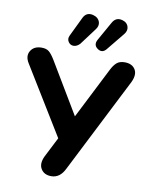

<svg xmlns="http://www.w3.org/2000/svg" viewBox="-102 -1028 874 1111"><g transform="rotate(10 335.5 -472.5)"><path d="M550 -874 466 -771Q443 -743 415 -762.5Q387 -782 404 -814L467 -926Q487 -962 525 -952Q555 -944 562 -918Q568 -896 550 -874ZM384 -874 310 -775Q293 -757 273.5 -756.5Q254 -756 242.5 -773Q231 -790 241 -811L296 -925Q314 -961 353 -952Q385 -944 394 -917Q400 -895 384 -874ZM277 9Q235 9 216.5 -21Q198 -51 219 -96L279 -214L35 -612Q11 -651 30 -682.5Q49 -714 94 -714Q122 -714 137.5 -701Q153 -688 172 -657L352 -356L504 -656Q518 -684 535 -699Q552 -714 582 -714Q625 -714 643.5 -685Q662 -656 640 -609L356 -49Q328 9 277 9Z"/></g></svg>

Font: Nunito ExtraBold
Style: Regular
Weight: 800
Designer: Vernon Adams
Foundry: Vernon Adams
Version: Version 3.602